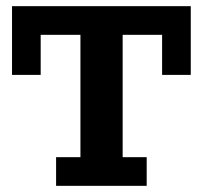

<svg xmlns="http://www.w3.org/2000/svg" viewBox="-20 -603 658 623"><path d="M162 0V-93H241V-490H112V-360H19V-583H599V-360H506V-490H378V-93H456V0Z"/></svg>

Font: Rokkitt
Style: Bold
Weight: 700
Designer: Vernon Adams
Foundry: Vernon Adams
Version: Version 3.103